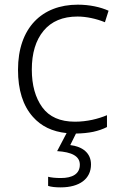

<svg xmlns="http://www.w3.org/2000/svg" viewBox="-20 -562 516 822"><path d="M369.6 142.1C369.6 92.8 333 65.4 280.8 59.1L305.2 9.8C333 9.3 357.4 6.8 378.9 2.4C400.9 -2.4 420.9 -9.3 438 -18.1V-68.8C400.9 -53.2 353 -41 300.8 -41C237.8 -41 190.9 -61.5 161.1 -102.5C131.3 -143.6 116.2 -197.3 116.2 -264.2C116.2 -334 132.8 -389.6 166.5 -430.2C200.2 -470.7 248.5 -491.2 312 -491.2C349.1 -491.2 392.6 -481.9 429.2 -466.8L444.8 -516.1C410.2 -531.7 363.8 -542 313 -542C159.2 -542 57.1 -442.4 57.1 -263.2C57.1 -176.8 78.1 -109.9 120.6 -62C156.2 -21.5 204.1 1.5 265.1 7.8L224.6 85C286.6 88.9 321.8 106 321.8 143.1C321.8 182.6 290 200.2 240.7 200.2C217.8 200.2 199.2 198.2 186 194.8V233.9C199.2 238.3 217.3 240.2 239.7 240.2C321.3 240.2 369.6 203.1 369.6 142.1Z"/></svg>

Font: Noto Reveo Sans
Style: Regular
Weight: 300
Designer: Monotype Design Team
Foundry: Monotype Imaging Inc.
Version: Version 2.007